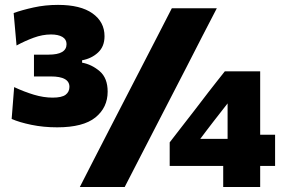

<svg xmlns="http://www.w3.org/2000/svg" viewBox="-20 -746 1138 766"><path d="M208 -238Q153.5 -238 105.2 -248Q57 -258 26.5 -271.5L36.5 -398.5Q76 -380 115 -368.2Q154 -356.5 190 -356.5Q226.5 -356.5 241.8 -368Q257 -379.5 257 -399.5Q257 -441 183 -441H115.5V-528H174Q245.5 -528 245.5 -570Q245.5 -589 228.8 -598.8Q212 -608.5 183.5 -608.5Q149.5 -608.5 114.2 -595.5Q79 -582.5 46 -564.5L34.5 -694Q67.5 -706 113.8 -716.2Q160 -726.5 211.5 -726.5Q301.5 -726.5 349.2 -692.5Q397 -658.5 397 -601.5Q397 -560.5 371.2 -536.5Q345.5 -512.5 307.5 -505.5V-496Q346 -489 377.8 -461.8Q409.5 -434.5 409.5 -380.5Q409.5 -317 360.8 -277.5Q312 -238 208 -238ZM298.5 0Q326.5 -55 354 -108.5Q381.5 -161.5 416.5 -230L544 -477Q580 -547 608.5 -602Q636.5 -656.5 665.5 -713H845Q815.5 -656.5 787.5 -602Q759.5 -547 723.5 -477L596 -230Q560.5 -161.5 533.2 -108.2Q506 -55 477.5 0ZM870.5 0V-84H657V-178Q675.5 -202 704 -238.8Q732.5 -275.5 755 -304.5L812.5 -379.5Q828.5 -400 844.8 -420.8Q861 -441.5 877 -461.5H1018V-208.5H1077.5V-84H1018V0ZM833 -263Q819.5 -245.5 806 -227.8Q792.5 -210 779 -192H888V-333.5Z"/></svg>

Font: Heraclito ExtraBold
Style: Regular
Weight: 800
Designer: Kostas Bartsokas (font) & Cristiano Sobral (main changes)
Foundry: Kostas Bartsokas (font) & Cristiano Sobral (main changes)
Version: Version 1.00;July 8, 2020;FontCreator 13.0.0.2655 64-bit